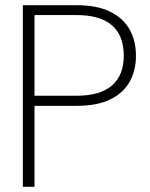

<svg xmlns="http://www.w3.org/2000/svg" viewBox="-20 -720 577 740"><path d="M68 0V-700H273Q355 -700 405.5 -674.5Q456 -649 480 -605.5Q504 -562 504 -505Q504 -449 480 -405.5Q456 -362 405.5 -337Q355 -312 273 -312H113V0ZM113 -351H274Q366 -351 411.5 -390.5Q457 -430 457 -505Q457 -583 411.5 -622.5Q366 -662 274 -662H113Z"/></svg>

Font: DM Sans 28pt ExtraLight
Style: Regular
Weight: 250
Version: Version 4.004;gftools[0.9.30]